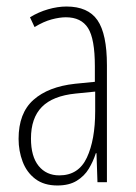

<svg xmlns="http://www.w3.org/2000/svg" viewBox="-20 -559 416 589"><path d="M184 -539Q250 -539 279 -497Q308 -455 308 -359V0H279L276 -89H274Q266 -64 252.5 -41.5Q239 -19 215.5 -4.5Q192 10 156 10Q115 10 88.5 -10Q62 -30 49.5 -63Q37 -96 37 -133Q37 -212 82.5 -252.5Q128 -293 210 -302L271 -308V-356Q271 -440 250 -473Q229 -506 182 -506Q163 -506 138.5 -499.5Q114 -493 86 -476L72 -506Q98 -522 127.5 -530.5Q157 -539 184 -539ZM212 -272Q142 -265 108.5 -231Q75 -197 75 -134Q75 -79 98.5 -50Q122 -21 162 -21Q221 -21 246.5 -75.5Q272 -130 272 -218V-278Z"/></svg>

Font: Noto Sans Khmer ExtraCondensed ExtraLight
Style: Regular
Weight: 250
Width: 2
Designer: Danh Hong and the Monotype Design Team
Foundry: Monotype Imaging Inc.
Version: Version 2.004